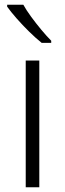

<svg xmlns="http://www.w3.org/2000/svg" viewBox="-20 -786 273 806"><path d="M145 0H88V-532H145ZM78 -766Q90 -744 110.5 -716Q131 -688 153.5 -661Q176 -634 195 -615V-606H155Q130 -626 102 -653.5Q74 -681 49.5 -709Q25 -737 10 -758V-766Z"/></svg>

Font: Noto Sans Thai Looped Light
Style: Regular
Weight: 300
Designer: Sasikarn Vongin, Ben Mitchell
Foundry: The Fontpad Ltd
Version: Version 1.001; ttfautohint (v1.8.4.7-5d5b)